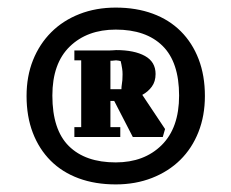

<svg xmlns="http://www.w3.org/2000/svg" viewBox="-20 -650 610 506"><path d="M50 -397Q50 -449 67 -491.5Q84 -534 115 -565Q146 -596 189.5 -613Q233 -630 285 -630Q339 -630 382.5 -614Q426 -598 456.5 -567.5Q487 -537 503.5 -494Q520 -451 520 -397Q520 -345 503 -302Q486 -259 455 -228.5Q424 -198 380.5 -181Q337 -164 285 -164Q231 -164 187.5 -180Q144 -196 113.5 -226.5Q83 -257 66.5 -300Q50 -343 50 -397ZM118 -398Q118 -308 161.5 -265Q205 -222 285 -222Q360 -222 406 -267.5Q452 -313 452 -398Q452 -486 408.5 -529Q365 -572 285 -572Q210 -572 164 -527.5Q118 -483 118 -398ZM194 -315V-491H176V-517H268Q274 -517 279 -517.5Q284 -518 286 -518Q334 -518 362 -502.5Q390 -487 390 -455Q390 -435 380 -421.5Q370 -408 355 -400L415 -310L409 -289H330L281 -384H271V-315H297V-289H176V-315ZM303 -454Q303 -462 302 -468.5Q301 -475 300 -480Q299 -485 298 -489Q296 -489 294 -490Q292 -490 290 -490.5Q288 -491 286 -491Q283 -491 280.5 -490.5Q278 -490 276 -490H271V-415H300Q300 -421 301 -427Q302 -432 302.5 -439Q303 -446 303 -454Z"/></svg>

Font: Bigshot One
Style: Regular
Weight: 400
Designer: Gesine Todt
Foundry: Gesine Todt
Version: Version 1.000